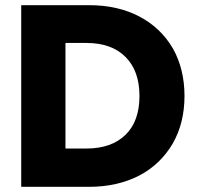

<svg xmlns="http://www.w3.org/2000/svg" viewBox="-20 -722 767 742"><path d="M325 -702C325 -702 62 -702 62 -702C62 -702 62 0 62 0C62 0 325 0 325 0C325 0 325 0 325 0C398 0 463 -15 519 -44C574 -73 617 -115 648 -168C678 -221 693 -282 693 -351C693 -351 693 -351 693 -351C693 -420 678 -482 648 -535C617 -588 574 -629 519 -658C464 -687 399 -702 325 -702ZM314 -148C314 -148 233 -148 233 -148C233 -148 233 -556 233 -556C233 -556 314 -556 314 -556C314 -556 314 -556 314 -556C379 -556 429 -538 465 -502C501 -466 519 -416 519 -351C519 -351 519 -351 519 -351C519 -286 501 -236 465 -201C429 -166 379 -148 314 -148Z"/></svg>

Font: Girnar Poppins
Style: Bold
Weight: 500
Designer: Ninad Kale (Devanagari), Jonny Pinhorn (Latin)
Foundry: Indian Type Foundry
Version: ""